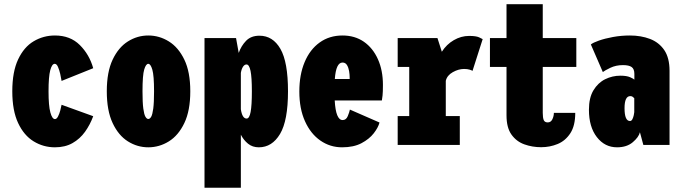

<svg xmlns="http://www.w3.org/2000/svg" viewBox="-20 -678 3190 898"><path d="M237 11Q183 11 137.5 -16.8Q92 -44.5 64.8 -102.5Q37.5 -160.5 37.5 -251Q37.5 -342.5 64.8 -400.2Q92 -458 137.5 -485Q183 -512 237 -512Q308.5 -512 353.2 -467.5Q398 -423 416 -359L268 -299.5Q266 -313 261.8 -331.8Q257.5 -350.5 251.2 -365Q245 -379.5 236 -379.5Q223 -379.5 215 -349.5Q207 -319.5 207 -251Q207 -183.5 215.5 -152.2Q224 -121 237 -121Q245 -121 251.2 -133Q257.5 -145 261.8 -161Q266 -177 268 -188L416 -134.5Q401.5 -95 377.8 -61.8Q354 -28.5 319.2 -8.8Q284.5 11 237 11Z M673.5 11Q622.5 11 578.2 -16.8Q534 -44.5 506.8 -102.5Q479.5 -160.5 479.5 -251Q479.5 -341.5 506.8 -399Q534 -456.5 578.2 -484.2Q622.5 -512 673.5 -512Q725 -512 769.8 -484.2Q814.5 -456.5 842.2 -399Q870 -341.5 870 -251Q870 -160.5 842.2 -102.5Q814.5 -44.5 769.8 -16.8Q725 11 673.5 11ZM673.5 -121.5Q681 -121.5 687 -131.8Q693 -142 696.8 -170Q700.5 -198 700.5 -251Q700.5 -324.5 692.5 -352Q684.5 -379.5 673.5 -379.5Q662.5 -379.5 654.5 -353Q646.5 -326.5 646.5 -251Q646.5 -198.5 650.2 -170.5Q654 -142.5 660.2 -132Q666.5 -121.5 673.5 -121.5Z M936.5 200V-500H1084L1096.5 -430.5Q1108 -463.5 1131 -487.2Q1154 -511 1193.5 -511Q1256 -511 1291.5 -449.5Q1327 -388 1327 -251Q1327 -114 1289.8 -51.5Q1252.5 11 1190.5 11Q1161 11 1140.2 -5.8Q1119.5 -22.5 1106.5 -48V200ZM1133 -376.5Q1123.5 -376.5 1116.5 -365.8Q1109.5 -355 1106.5 -337V-167Q1113 -123.5 1133.5 -123.5Q1146.5 -123.5 1152.2 -154.5Q1158 -185.5 1158 -251Q1158 -316.5 1151.8 -346.5Q1145.5 -376.5 1133 -376.5Z M1580 11Q1524 11 1478.5 -20.5Q1433 -52 1406.5 -110.8Q1380 -169.5 1380 -250Q1380 -328.5 1404.8 -387.5Q1429.5 -446.5 1475 -479.2Q1520.5 -512 1582 -512Q1639.5 -512 1681.8 -482.8Q1724 -453.5 1747.5 -401.2Q1771 -349 1771 -280.5Q1771 -247.5 1769.2 -231.2Q1767.5 -215 1766 -208H1545.5Q1550.5 -116.5 1582.5 -116.5Q1599 -116.5 1606.5 -134.8Q1614 -153 1616.5 -165.5L1755 -105Q1749 -81.5 1728 -54.5Q1707 -27.5 1670.5 -8.2Q1634 11 1580 11ZM1582 -385.5Q1551.5 -385.5 1546 -308.5H1615.5V-314Q1615.5 -329 1612.8 -345.5Q1610 -362 1602.8 -373.8Q1595.5 -385.5 1582 -385.5Z M1840 0V-135H1894V-365H1840V-500H2026L2046.5 -436Q2068.5 -470.5 2102.5 -490.2Q2136.5 -510 2174 -510Q2206 -510 2220.5 -503.5Q2235 -497 2237.5 -495L2190 -346.5Q2187 -349 2176.5 -352.2Q2166 -355.5 2150.5 -355.5Q2124.5 -355.5 2097.8 -340.5Q2071 -325.5 2065 -300V-135H2130.5V0Z M2349 -138.5V-365H2271.5V-500H2349V-658.5H2518.5V-500H2675.5V-365H2518.5V-150Q2518.5 -127.5 2523 -116.5Q2527.5 -105.5 2542 -105.5Q2556.5 -105.5 2563.5 -120.2Q2570.5 -135 2570.5 -150H2670.5Q2670.5 -90 2647.5 -54.8Q2624.5 -19.5 2588.2 -4.5Q2552 10.5 2511 10.5Q2469.5 10.5 2432.5 -2.8Q2395.5 -16 2372.2 -48.5Q2349 -81 2349 -138.5Z M2866 11Q2808.5 11 2771.5 -36.8Q2734.5 -84.5 2734.5 -164.5Q2734.5 -221 2755.8 -256Q2777 -291 2810.5 -307.5Q2844 -324 2881.5 -324Q2911 -324 2927.2 -316.8Q2943.5 -309.5 2947 -305.5V-332Q2947 -355.5 2934.2 -364.5Q2921.5 -373.5 2893.5 -373.5Q2861 -373.5 2834.5 -360.8Q2808 -348 2799.5 -341L2743.5 -470Q2753.5 -478.5 2781.2 -488.2Q2809 -498 2847.2 -505Q2885.5 -512 2926 -512Q2978 -512 3020 -496Q3062 -480 3086.8 -443.8Q3111.5 -407.5 3111.5 -346.5V0H2989L2973 -59.5Q2967.5 -36.5 2939.5 -12.8Q2911.5 11 2866 11ZM2926.5 -112Q2933.5 -112 2937.8 -120.5Q2942 -129 2944.2 -139.2Q2946.5 -149.5 2946.5 -153.5V-218.5Q2944.5 -221 2939.8 -224.8Q2935 -228.5 2928 -228.5Q2901 -228.5 2901 -172Q2901 -112 2926.5 -112Z"/></svg>

Font: Trispace Condensed ExtraBold
Style: Regular
Weight: 800
Width: 3
Designer: Tyler Finck
Foundry: Etcetera Type Company
Version: Version 1.210; ttfautohint (v1.8.3)